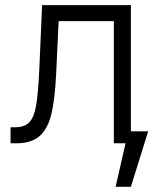

<svg xmlns="http://www.w3.org/2000/svg" viewBox="-20 -550 631 737"><path d="M20.5 -61.5H37.1Q74.2 -61.5 92.5 -80.6Q110.8 -99.6 118.7 -145.3Q126.5 -190.9 130.9 -284.2L141.6 -530.3H482.4V-45.9H548.8L482.4 167H423.8L461.9 0H417V-468.8H205.1L195.3 -261.7Q190.4 -167.5 177.2 -112.3Q164.1 -57.1 132.8 -28.6Q101.6 0 43.9 0H20.5Z"/></svg>

Font: Pretendard JP Light
Style: Regular
Weight: 300
Designer: Base glyphs from Inter by Rasmus Andersson; Hangeul glyphs from Noto Sans CJK(Source Han Sans) by Jang Soo-young and Kan
Foundry: Kil Hyung-jin
Version: Version 1.309